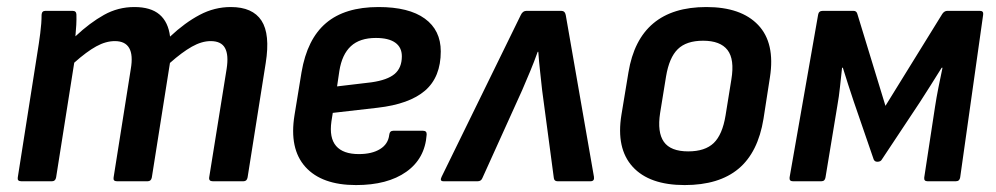

<svg xmlns="http://www.w3.org/2000/svg" viewBox="-20 -523 2873 554"><path d="M41.4 0Q29.3 0 31.3 -11.1L87.3 -367.1Q92.3 -397.1 96.1 -426.8Q100 -456.4 100 -480.5Q100.7 -491.7 111.1 -491.7H189.4Q200.2 -491.7 200.5 -481.1Q200.9 -466.6 200.1 -451.2Q199.3 -435.7 197.6 -418.2Q239.5 -457.4 280 -480Q320.5 -502.7 367.6 -502.7Q415 -502.7 440.3 -481.1Q465.6 -459.5 470.7 -417.4Q513.5 -457.6 556.2 -480.1Q598.8 -502.7 645.9 -502.7Q708.9 -502.7 734.5 -463.5Q760 -424.4 746.7 -341.1L694.4 -11.1Q692.4 0 682.6 0H593.9Q581.7 0 583.7 -11.8L633.9 -324.1Q640.2 -364.3 629.3 -384.3Q618.5 -404.4 587.8 -404.4Q562.2 -404.4 533.7 -388.4Q505.2 -372.3 470.4 -341.4L418.1 -11.1Q416.1 0 406 0H317.3Q305.8 0 307.8 -11.1L357.4 -324.1Q364.3 -364.3 352.8 -384.3Q341.3 -404.4 311.3 -404.4Q285.3 -404.4 257.7 -389.2Q230 -374 194.2 -342.1L141.9 -11.1Q139.9 0 130.1 0Z M1007.3 11Q908.4 11 861.2 -41.4Q814 -93.8 829.8 -190.9L850 -314.4Q866.3 -410.4 920.8 -456.5Q975.2 -502.7 1072.3 -502.7Q1159.8 -502.7 1205.8 -469.3Q1251.8 -435.9 1251.8 -374.8Q1251.8 -300.6 1206.4 -261.5Q1161 -222.5 1069.3 -212.1L940.2 -197.3L936.3 -172.7Q929.6 -125.2 949.8 -101.8Q970 -78.4 1015.4 -78.4Q1053.4 -78.4 1076.7 -92.9Q1100.1 -107.3 1103.1 -133.9Q1104.4 -145.7 1114.8 -145.7H1200.7Q1211.8 -145.7 1211.1 -134.6Q1206.3 -65.4 1152.2 -27.2Q1098.2 11 1007.3 11ZM952.6 -273.7 1051.9 -285.5Q1098 -292.1 1118.8 -309.7Q1139.5 -327.4 1139.5 -360.6Q1139.5 -386.3 1120.5 -399.9Q1101.5 -413.5 1064.6 -413.5Q1018.2 -413.5 992.5 -389.8Q966.8 -366.1 959.2 -318.4Z M1259.6 0Q1247.9 0 1254.2 -12.8L1482.7 -479.7Q1488.3 -491.7 1499.1 -491.7H1599.3Q1610.1 -491.7 1612.4 -479.7L1693.8 -12.8Q1695.8 0 1683.7 0H1588.8Q1579.4 0 1578.1 -8.8L1544.3 -262.5Q1541.4 -290.7 1538.3 -317.7Q1535.2 -344.7 1533.2 -373.6H1531.5Q1521.2 -344.7 1510 -317.9Q1498.7 -291 1486.7 -262.9L1371.7 -8.8Q1368.1 0 1358.2 0Z M1955.5 11Q1853.6 11 1805.5 -41.8Q1757.3 -94.7 1773.1 -191.8L1793.3 -314.1Q1824.3 -502.7 2018.1 -502.7Q2118.5 -502.7 2167.7 -450.8Q2217 -398.9 2201.6 -300.1L2183 -180.2Q2167.3 -83.3 2110.9 -36.1Q2054.5 11 1955.5 11ZM1965.7 -86.2Q2014.4 -86.2 2039.5 -110.4Q2064.5 -134.6 2073.5 -189.7L2090.3 -293.8Q2099.9 -351.8 2079.2 -378.6Q2058.5 -405.5 2008.7 -405.5Q1960.4 -405.5 1935.6 -381.1Q1910.8 -356.7 1901.8 -302.2L1884.7 -196.9Q1876.1 -141.5 1895.5 -113.8Q1915 -86.2 1965.7 -86.2Z M2267.7 0Q2256.9 0 2258.3 -11.1L2340.6 -480.5Q2342.3 -491.7 2354.1 -491.7H2442.5Q2451.3 -491.7 2453.7 -483.2L2534.9 -217.6L2699.1 -483.2Q2705.1 -491.7 2713.6 -491.7H2807.3Q2818.5 -491.7 2816.8 -480.5L2750.5 -11.1Q2748.8 0 2738 0H2656.3Q2645.5 0 2646.8 -10.8L2678 -215.2Q2682 -241.5 2687.9 -271.1Q2693.8 -300.7 2699.5 -327.5H2697.1Q2681.8 -302.4 2665.3 -276.8Q2648.9 -251.1 2634.2 -228.1L2524.5 -62.8Q2521.1 -56.3 2511.6 -56.3Q2508.5 -56.3 2505.8 -57.5Q2503 -58.7 2501 -62.8L2443.2 -230.7Q2435.8 -253.3 2427.4 -278.7Q2419 -304.1 2412 -327.5H2409.7Q2406.7 -301.1 2403.8 -272.8Q2400.9 -244.6 2395.9 -216.8L2361.9 -11.1Q2360.2 0 2350 0Z"/></svg>

Font: Sofia Sans Semi Condensed
Style: Italic
Weight: 400
Italic angle: -9°
Designer: Botio Nikoltchev, Ani Petrova
Foundry: lettersoup
Version: Version 4.101